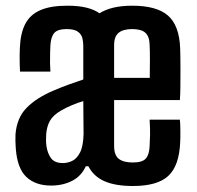

<svg xmlns="http://www.w3.org/2000/svg" viewBox="-20 -628 674 657"><path d="M155 7Q101.5 7 70.2 -22.5Q39 -52 34 -120Q33 -134.5 32.8 -144.8Q32.5 -155 33 -168Q37.5 -225 71.2 -259.2Q105 -293.5 163 -318Q188.5 -329 213.8 -338.2Q239 -347.5 265 -356Q265 -375 265 -394.2Q265 -413.5 265 -432.5Q265 -451.5 265 -471Q265 -483.5 262 -496.8Q259 -510 247 -519.2Q235 -528.5 207.5 -528.5Q178 -528.5 166.2 -515.8Q154.5 -503 152.5 -474Q152 -464 151.5 -447Q151 -430 151.2 -412.2Q151.5 -394.5 152.5 -383H48.5Q48 -392 47.5 -407.5Q47 -423 47.2 -438.8Q47.5 -454.5 48 -464.5Q50 -514.5 66.5 -546.2Q83 -578 118 -593.2Q153 -608.5 210 -608.5Q249 -608.5 276 -601.8Q303 -595 320.5 -582.5Q341 -595.5 368.8 -602Q396.5 -608.5 432.5 -608.5Q516 -608.5 554.8 -574.8Q593.5 -541 596.5 -463Q597 -455 597.2 -433.2Q597.5 -411.5 597.5 -384Q597.5 -356.5 597.2 -330Q597 -303.5 595.5 -285.5H370.5Q370.5 -246 370.5 -207Q370.5 -168 370.5 -128.5Q370.5 -97 386.5 -84.5Q402.5 -72 434.5 -72Q467.5 -72 479.2 -85.8Q491 -99.5 492 -128.5Q493 -149 493.5 -166.8Q494 -184.5 492 -218.5H595.5Q597 -206.5 597.2 -181.2Q597.5 -156 596.5 -140Q593 -60.5 555.8 -26Q518.5 8.5 435 8.5Q375 8.5 337.8 -7.8Q300.5 -24 282.5 -59H273.5Q258.5 -25.5 226.8 -9.2Q195 7 155 7ZM195.5 -70Q211.5 -70 227.2 -77.5Q243 -85 254 -106.5Q265 -128 266 -170.5Q266 -191.5 265.5 -220.8Q265 -250 265 -282Q247.5 -277 227 -268.5Q206.5 -260 188.5 -249.5Q162 -234 151 -214.8Q140 -195.5 138 -168Q137.5 -156 137.5 -147.5Q137.5 -139 139 -127.5Q143 -102 155.2 -86Q167.5 -70 195.5 -70ZM370.5 -361.5H492.5Q493 -393 493 -425Q493 -457 492 -474.5Q491.5 -503 477.5 -515.8Q463.5 -528.5 432.5 -528.5Q401.5 -528.5 386 -515.8Q370.5 -503 370.5 -474Q370.5 -446 370.5 -418Q370.5 -390 370.5 -361.5Z"/></svg>

Font: Big Shoulders Medium
Style: Regular
Weight: 500
Designer: Patric King
Foundry: XO Type Co
Version: Version 2.002